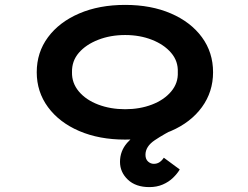

<svg xmlns="http://www.w3.org/2000/svg" viewBox="-20 -560 1013 784"><path d="M590 204Q534 204 502 173.5Q470 143 470 101Q470 57 499 23.5Q528 -10 579 -38Q630 -66 694 -93L704 -40Q650 -13 612 12.5Q574 38 574 72Q574 90 584.5 99.5Q595 109 608 109Q621 109 631 102.5Q641 96 649 84L714 132Q704 149 686.5 166Q669 183 644.5 193.5Q620 204 590 204ZM491 10Q385 10 303.5 -25Q222 -60 176 -122.5Q130 -185 130 -265Q130 -346 176 -408Q222 -470 303.5 -505Q385 -540 491 -540Q597 -540 678 -505Q759 -470 804.5 -408Q850 -346 850 -265Q850 -185 804.5 -122.5Q759 -60 678 -25Q597 10 491 10ZM491 -114Q551 -114 600.5 -133Q650 -152 679 -186.5Q708 -221 706 -265Q708 -310 679 -344Q650 -378 600.5 -397.5Q551 -417 491 -417Q431 -417 381 -397.5Q331 -378 302 -344.5Q273 -311 274 -265Q273 -221 302 -186.5Q331 -152 381 -133Q431 -114 491 -114Z"/></svg>

Font: Lexend Zetta SemiBold
Style: Regular
Weight: 600
Designer: Bonnie Shaver-Troup, Thomas Jockin
Foundry: Lexend
Version: Version 1.007